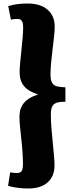

<svg xmlns="http://www.w3.org/2000/svg" viewBox="-20 -844 412 1095"><path d="M140 231Q109 231 80 227Q51 223 26 216L38 139Q47 140 57 141.5Q67 143 75 143Q88 143 96 138.5Q104 134 107.5 122.5Q111 111 111 92Q111 63 108.5 25.5Q106 -12 101.5 -51Q97 -90 94 -123.5Q91 -157 91 -177Q91 -215 105 -240Q119 -265 143 -280.5Q167 -296 198 -305Q167 -315 143 -330Q119 -345 105.5 -370Q92 -395 92 -434Q92 -453 95 -485.5Q98 -518 102 -555.5Q106 -593 109 -628Q112 -663 112 -687Q112 -706 108.5 -716.5Q105 -727 98 -731.5Q91 -736 80 -736Q69 -736 60 -735Q51 -734 42 -732L27 -809Q53 -817 80 -820.5Q107 -824 137 -824Q211 -824 251.5 -788.5Q292 -753 292 -692Q292 -671 288.5 -637Q285 -603 280 -564Q275 -525 271.5 -486.5Q268 -448 268 -419Q268 -384 279 -369Q290 -354 309.5 -350.5Q329 -347 353 -346V-264Q329 -264 310 -260Q291 -256 280.5 -241.5Q270 -227 270 -191Q270 -153 273.5 -111.5Q277 -70 281 -29.5Q285 11 288 44.5Q291 78 291 99Q291 160 252.5 195.5Q214 231 140 231Z"/></svg>

Font: Literata 18pt ExtraBold
Style: Regular
Weight: 800
Designer: Latin by Veronika Burian and Jose Scaglione. Greek by Irene Vlachou. Cyrillic by Vera Evstafieva.
Foundry: TypeTogether
Version: Version 3.103;gftools[0.9.29]